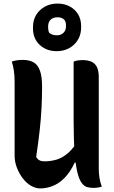

<svg xmlns="http://www.w3.org/2000/svg" viewBox="-20 -1046 640 1077"><path d="M551 1Q545 3 538 4.5Q531 6 522.5 7Q514 8 506 8Q486 8 469 3.5Q452 -1 438 -20Q424 -39 414 -79.5Q404 -120 398.5 -191Q393 -262 393 -372Q393 -413 393 -454Q393 -495 393 -536.5Q393 -578 393 -618.5Q393 -659 393 -700Q400 -704 408 -705.5Q416 -707 424.5 -708Q433 -709 441 -709Q475 -709 495 -699Q515 -689 524.5 -668Q534 -647 534 -613Q534 -549 534 -485Q534 -421 534 -357Q534 -293 534 -229Q534 -165 534 -101Q534 -73 538 -48Q542 -23 551 1ZM206 11Q180 11 154 -4Q128 -19 107.5 -46Q87 -73 74.5 -106Q62 -139 62 -173Q62 -241 62 -310.5Q62 -380 62 -450Q62 -520 62 -587Q62 -620 58 -648.5Q54 -677 46 -701Q63 -706 76.5 -708Q90 -710 107 -710Q144 -710 168 -696.5Q192 -683 204 -650Q216 -617 216 -559Q216 -501 213 -441Q210 -381 202.5 -314Q195 -247 183 -166Q190 -153 201 -147Q212 -141 229 -141Q265 -141 298.5 -151Q332 -161 365 -190.5Q398 -220 430 -278V-134H399Q374 -80 342 -48Q310 -16 275 -2.5Q240 11 206 11ZM303 -1026Q341 -1026 371 -1010Q401 -994 418 -966Q435 -938 435 -899V-892Q435 -834 396 -796.5Q357 -759 297 -759Q241 -759 203 -794Q165 -829 165 -887V-894Q165 -933 183 -962.5Q201 -992 232 -1009Q263 -1026 303 -1026ZM303 -949Q278 -949 264 -935.5Q250 -922 250 -898V-891Q250 -883 251.5 -875.5Q253 -868 256 -862Q266 -854 276.5 -851Q287 -848 299 -848Q322 -848 336 -862Q350 -876 350 -896V-903Q350 -913 348 -921Q346 -929 340 -936Q332 -943 323.5 -946Q315 -949 303 -949Z"/></svg>

Font: Recursive Monospace Casual
Style: Bold
Weight: 700
Version: Version 1.047